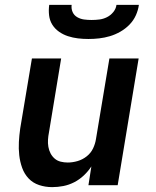

<svg xmlns="http://www.w3.org/2000/svg" viewBox="-20 -760 640 788"><path d="M194 8Q166 8 140.5 -0.5Q115 -9 97.5 -27.5Q80 -46 71 -71Q62 -96 59 -123Q56 -150 57.5 -177.5Q59 -205 63 -233L111 -520H231L181 -217Q178 -202 177 -187Q176 -172 178.5 -157.5Q181 -143 187.5 -130.5Q194 -118 204.5 -109Q215 -100 229 -96.5Q243 -93 258 -93Q278 -93 298.5 -99Q319 -105 336 -118.5Q353 -132 362 -151Q371 -170 374 -190L429 -520H549L463 0H343L355 -77Q342 -57 324 -40Q306 -23 284.5 -12Q263 -1 240 3.5Q217 8 194 8ZM343 -600Q321 -600 300 -602.5Q279 -605 259 -611.5Q239 -618 222 -630Q205 -642 194.5 -659Q184 -676 181.5 -697Q179 -718 182 -740H274Q272 -724 278 -710.5Q284 -697 297 -689.5Q310 -682 325 -680Q340 -678 356 -678Q372 -678 388 -680Q404 -682 419 -689.5Q434 -697 445 -710.5Q456 -724 458 -740H550Q547 -718 537.5 -697Q528 -676 511.5 -659Q495 -642 474 -630Q453 -618 431 -611.5Q409 -605 387 -602.5Q365 -600 343 -600Z"/></svg>

Font: Iosevka Aile
Style: Bold Italic
Weight: 700
Italic angle: -9°
Designer: Belleve Invis
Foundry: Belleve Invis
Version: Version 28.0.1; ttfautohint (v1.8.4)